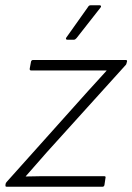

<svg xmlns="http://www.w3.org/2000/svg" viewBox="-20 -710 503 730"><path d="M6 0Q-1 0 1 -6V-10Q2 -15 6 -19L314 -363Q332 -383 350 -402.5Q368 -422 385 -441V-442Q358 -442 330.5 -442Q303 -442 276 -442H99Q92 -442 93 -449L98 -476Q100 -482 106 -482H458Q464 -482 463 -476L462 -473Q461 -470 460.5 -467.5Q460 -465 458 -463L157 -130Q138 -108 118 -85.5Q98 -63 78 -40V-39Q105 -40 132.5 -40Q160 -40 188 -40H377Q383 -40 381 -33L377 -6Q375 0 370 0ZM236 -559Q232 -559 231 -561.5Q230 -564 232 -567L315 -684Q318 -690 325 -690H359Q363 -690 364 -687Q365 -684 362 -681L271 -565Q266 -559 261 -559Z"/></svg>

Font: Sofia Sans ExtraLight
Style: Italic
Weight: 250
Italic angle: -9°
Version: Version 4.100-B